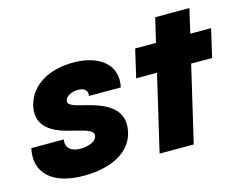

<svg xmlns="http://www.w3.org/2000/svg" viewBox="-108 -972 1466 1156"><g transform="rotate(-15 625.0 -394.5)"><path d="M280.2 10.9C446.5 10.9 576.2 -49.5 605 -172.3C637.6 -314.9 523.8 -364.4 415.8 -393.1C335.6 -412.9 290.1 -421.8 298 -454.5C305.9 -482.2 343.6 -498 380.2 -498C420.8 -498 441.6 -476.2 433.7 -445.5H632.7C662.4 -577.2 562.4 -664.4 393.1 -664.4C242.6 -664.4 129.7 -597 98 -487.1C51.5 -322.8 215.8 -286.1 287.1 -268.3C363.4 -249.5 417.8 -237.6 406.9 -200C398 -166.3 346.5 -151.5 304 -151.5C241.6 -151.5 209.9 -184.2 220.8 -231.7H17.8C-14.9 -83.2 86.1 10.9 280.2 10.9Z M755.2 0H968.1L1079 -474.3H1209.7L1250.3 -649.5H1120.6L1155.2 -800H942.4L906.7 -649.5H777L736.4 -474.3H866.1Z"/></g></svg>

Font: Calandify
Style: Semi Bold Italic
Weight: 700
Italic angle: -12°
Designer: Larry Fischer
Foundry: Larry Fischer
Version: Version 1.0; ttfautohint (v1.8.4.7-5d5b)